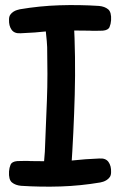

<svg xmlns="http://www.w3.org/2000/svg" viewBox="-20 -723 466 745"><path d="M185 0Q199 1 211.5 -4.5Q224 -10 233.5 -19.5Q243 -29 249 -40.5Q255 -52 256 -63Q266 -209 270 -355.5Q274 -502 266 -649Q266 -658 264.5 -666.5Q263 -675 259.5 -682.5Q256 -690 248.5 -695Q241 -700 228 -701Q215 -702 202.5 -696.5Q190 -691 180.5 -681.5Q171 -672 165 -660Q159 -648 158 -637Q156 -614 159 -588.5Q162 -563 163 -540Q164 -488 164 -436.5Q164 -385 162 -333Q160 -283 158 -234Q156 -185 154 -134Q152 -111 150 -84Q148 -57 150 -35Q151 -21 160 -11Q169 -1 185 0ZM411 -644Q413 -676 399.5 -687Q386 -698 364 -700Q287 -705 210.5 -702.5Q134 -700 57 -687Q53 -686 46 -684Q39 -682 32 -677.5Q25 -673 20 -666Q15 -659 15 -647Q14 -623 25 -607.5Q36 -592 61 -594Q73 -595 88 -595.5Q103 -596 115 -597Q142 -600 169 -602Q196 -604 223 -604Q275 -605 327 -604Q339 -603 353.5 -603.5Q368 -604 379 -604Q400 -606 405 -618Q410 -630 411 -644ZM15 -58Q13 -26 26.5 -15Q40 -4 62 -2Q139 3 215.5 0.5Q292 -2 369 -15Q374 -16 380.5 -18Q387 -20 394 -24.5Q401 -29 406 -36Q411 -43 411 -55Q412 -79 401 -94.5Q390 -110 365 -108Q353 -107 338 -106.5Q323 -106 311 -105Q284 -102 257 -100Q230 -98 203 -98Q151 -97 99 -98Q87 -99 72.5 -98.5Q58 -98 47 -98Q26 -96 21 -84Q16 -72 15 -58Z"/></svg>

Font: Balpaq
Style: Regular
Weight: 400
Designer: Abay Emes
Version: Version 1.000